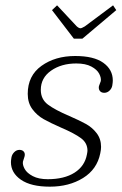

<svg xmlns="http://www.w3.org/2000/svg" viewBox="-20 -690 456 720"><path d="M175 -652 194 -670 268 -591Q276 -584 282 -584Q286 -584 298 -591L404 -670L416 -652L289 -545H257ZM21 -82Q21 -88 23 -100Q25 -111 33.5 -119.5Q42 -128 53 -128Q64 -128 69.5 -121Q75 -114 72 -103Q71 -99 69 -93.5Q67 -88 66 -84Q64 -72 72.5 -56.5Q81 -41 103 -29.5Q125 -18 159 -18Q221 -18 259.5 -42.5Q298 -67 306 -111Q308 -121 308 -125Q308 -154 283.5 -172Q259 -190 210 -211Q169 -229 144 -243Q119 -257 101.5 -280.5Q84 -304 84 -338Q84 -406 135.5 -443Q187 -480 262 -480Q332 -480 367.5 -454.5Q403 -429 403 -388Q403 -381 401 -369Q399 -358 390.5 -350Q382 -342 371 -342Q360 -342 354.5 -349Q349 -356 351 -367Q352 -371 354.5 -376.5Q357 -382 358 -386Q360 -398 352 -413.5Q344 -429 322.5 -440.5Q301 -452 266 -452Q210 -452 171.5 -425Q133 -398 133 -353Q133 -318 159.5 -298Q186 -278 240 -255Q279 -238 302.5 -225Q326 -212 342.5 -190.5Q359 -169 359 -139Q359 -129 356 -115Q344 -55 291.5 -22.5Q239 10 167 10Q96 10 58.5 -16Q21 -42 21 -82Z"/></svg>

Font: Taviraj ExtraLight
Style: Italic
Weight: 275
Italic angle: -12°
Designer: Katatrad Team
Foundry: CadsonDemak
Version: Version 1.001